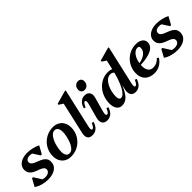

<svg xmlns="http://www.w3.org/2000/svg" viewBox="166 -1848 2946 2946"><g transform="rotate(-45 1638.5 -375.5)"><path d="M213 14Q151 14 89 -4Q27 -22 -15 -53L53 -177H74L153 -53Q178 -43 212 -43Q254 -43 281 -62.5Q308 -82 308 -113Q308 -139 290 -155.5Q272 -172 243.5 -183.5Q215 -195 183 -207Q151 -219 122.5 -236.5Q94 -254 76 -282Q58 -310 58 -353Q58 -398 85 -432.5Q112 -467 160.5 -486.5Q209 -506 272 -506Q327 -506 385 -492.5Q443 -479 487 -456L417 -329H395L322 -442Q300 -449 272 -449Q234 -449 211 -432Q188 -415 188 -388Q188 -361 206 -344Q224 -327 252.5 -315Q281 -303 313.5 -290.5Q346 -278 374.5 -261Q403 -244 421 -217Q439 -190 439 -148Q439 -73 378 -29.5Q317 14 213 14Z M713 14Q654 14 610 -11.5Q566 -37 541.5 -82.5Q517 -128 517 -189Q517 -256 541 -313.5Q565 -371 608.5 -414Q652 -457 709.5 -481.5Q767 -506 833 -506Q891 -506 935.5 -480.5Q980 -455 1004.5 -409Q1029 -363 1029 -302Q1029 -236 1004.5 -178.5Q980 -121 937 -77.5Q894 -34 836.5 -10Q779 14 713 14ZM728 -39Q762 -39 788 -61.5Q814 -84 833 -120.5Q852 -157 864.5 -199Q877 -241 883.5 -280Q890 -319 890 -346Q890 -396 870.5 -424.5Q851 -453 818 -453Q784 -453 758 -430Q732 -407 712.5 -370.5Q693 -334 680.5 -292.5Q668 -251 662 -212Q656 -173 656 -146Q656 -95 675 -67Q694 -39 728 -39Z M1180 14Q1055 14 1089 -132L1205 -642L1135 -688L1140 -707L1347 -765H1371L1226 -129Q1208 -53 1238 -53Q1254 -53 1268 -70.5Q1282 -88 1301 -130L1331 -119Q1313 -56 1273.5 -21Q1234 14 1180 14Z M1500 14Q1439 14 1414.5 -25.5Q1390 -65 1408 -132L1471 -363Q1481 -399 1478 -419Q1475 -439 1460 -439Q1432 -439 1403 -364L1373 -372Q1389 -435 1428 -470.5Q1467 -506 1519 -506Q1576 -506 1602.5 -467.5Q1629 -429 1612 -368L1546 -129Q1536 -93 1539.5 -73Q1543 -53 1558 -53Q1574 -53 1588 -70.5Q1602 -88 1621 -130L1651 -119Q1633 -56 1593.5 -21Q1554 14 1500 14ZM1582 -563Q1551 -563 1531.5 -582.5Q1512 -602 1512 -631Q1512 -676 1537.5 -704Q1563 -732 1604 -732Q1635 -732 1654 -713Q1673 -694 1673 -664Q1673 -620 1647.5 -591.5Q1622 -563 1582 -563Z M1820 14Q1765 14 1733.5 -29Q1702 -72 1702 -146Q1702 -221 1726.5 -286.5Q1751 -352 1795.5 -401.5Q1840 -451 1898.5 -478.5Q1957 -506 2025 -506Q2069 -506 2106 -492L2140 -642L2071 -688L2075 -707L2282 -765H2306L2161 -129Q2144 -53 2173 -53Q2189 -53 2203 -70.5Q2217 -88 2236 -130L2266 -119Q2248 -56 2208.5 -21Q2169 14 2115 14Q2057 14 2032.5 -26.5Q2008 -67 2025 -138L2039 -201H2037Q1991 -87 1939.5 -36.5Q1888 14 1820 14ZM1847 -156Q1847 -81 1891 -81Q1925 -81 1961 -124Q1997 -167 2030.5 -245Q2064 -323 2091 -427Q2071 -456 2029 -456Q1985 -456 1951.5 -427Q1918 -398 1894.5 -352.5Q1871 -307 1859 -255Q1847 -203 1847 -156Z M2523 14Q2427 14 2371.5 -39Q2316 -92 2316 -183Q2316 -251 2340 -309.5Q2364 -368 2407.5 -412Q2451 -456 2509 -481Q2567 -506 2633 -506Q2701 -506 2742 -476Q2783 -446 2783 -396Q2783 -319 2700.5 -275.5Q2618 -232 2462 -226Q2461 -211 2461 -197Q2461 -132 2489.5 -96.5Q2518 -61 2571 -61Q2652 -61 2710 -127L2737 -108Q2658 14 2523 14ZM2614 -450Q2578 -450 2547.5 -425.5Q2517 -401 2495.5 -358Q2474 -315 2466 -260Q2545 -272 2596 -312.5Q2647 -353 2647 -411Q2647 -450 2614 -450Z M3018 14Q2956 14 2894 -4Q2832 -22 2790 -53L2858 -177H2879L2958 -53Q2983 -43 3017 -43Q3059 -43 3086 -62.5Q3113 -82 3113 -113Q3113 -139 3095 -155.5Q3077 -172 3048.5 -183.5Q3020 -195 2988 -207Q2956 -219 2927.5 -236.5Q2899 -254 2881 -282Q2863 -310 2863 -353Q2863 -398 2890 -432.5Q2917 -467 2965.5 -486.5Q3014 -506 3077 -506Q3132 -506 3190 -492.5Q3248 -479 3292 -456L3222 -329H3200L3127 -442Q3105 -449 3077 -449Q3039 -449 3016 -432Q2993 -415 2993 -388Q2993 -361 3011 -344Q3029 -327 3057.5 -315Q3086 -303 3118.5 -290.5Q3151 -278 3179.5 -261Q3208 -244 3226 -217Q3244 -190 3244 -148Q3244 -73 3183 -29.5Q3122 14 3018 14Z"/></g></svg>

Font: Platypi SemiBold
Style: Italic
Weight: 600
Italic angle: -13°
Designer: David Sargent
Foundry: Bolt Cutter Type
Version: Version 1.200; ttfautohint (v1.8.4.7-5d5b)